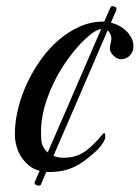

<svg xmlns="http://www.w3.org/2000/svg" viewBox="-20 -546 449 617"><path d="M90.8 41.5Q91.8 38.6 96.2 28.6Q100.6 18.6 107.4 2.9Q88.4 -2 73.7 -13.7Q59.1 -25.4 48.8 -41Q38.6 -56.6 33.2 -75.7Q27.8 -94.7 27.8 -114.7Q27.8 -154.3 38.1 -196.5Q48.3 -238.8 67.1 -278.8Q85.9 -318.8 111.8 -355Q137.7 -391.1 169.2 -418Q200.7 -444.8 236.6 -460.7Q272.5 -476.6 311 -476.6H314.9Q320.8 -490.2 325.4 -500.5Q330.1 -510.7 331.5 -514.6Q333 -517.6 335.2 -522Q337.4 -526.4 341.3 -526.4Q342.8 -526.4 345.9 -525.4Q349.1 -524.4 351.6 -523.4Q352.5 -522.9 353.5 -521.2Q354.5 -519.5 354.5 -517.1Q354.5 -515.6 354 -514.4Q353.5 -513.2 353 -511.7Q349.1 -502 344.7 -492.4Q340.3 -482.9 336.4 -473.1Q358.9 -467.8 377.4 -453.6Q396 -439.5 404.8 -418.9Q407.2 -413.6 408 -407.2Q408.7 -400.9 408.7 -395.5Q408.7 -379.4 397 -367.4Q385.3 -355.5 368.2 -355.5Q362.8 -355.5 356.7 -358.6Q350.6 -361.8 345.2 -366.7Q339.8 -371.6 336.4 -377.7Q333 -383.8 333 -389.6Q333 -397.9 335.4 -406.2Q337.9 -414.6 337.9 -423.3Q337.9 -430.7 334.5 -436.5Q333 -439 331.1 -442.4Q329.1 -445.8 325.7 -448.2Q282.2 -346.7 239 -246.6Q195.8 -146.5 151.9 -45.4Q159.7 -42 167.5 -40.5Q175.3 -39.1 182.6 -39.1Q202.1 -39.1 217.3 -43Q232.4 -46.9 245.4 -54.4Q258.3 -62 270.5 -73Q282.7 -84 295.9 -98.6Q300.3 -104 304.7 -109.1Q309.1 -114.3 313.5 -118.2Q317.4 -118.2 317.9 -113.5Q318.4 -108.9 318.4 -105.5Q318.4 -103 316.7 -98.4Q314.9 -93.8 311.3 -87.6Q307.6 -81.5 302.2 -74.7Q296.9 -67.9 290 -61.5Q271 -44.4 254.4 -31.7Q237.8 -19 220.2 -10.5Q202.6 -2 182.6 2.4Q162.6 6.8 136.2 6.8Q131.3 6.8 128.9 6.3Q124.5 17.1 119.9 27.3Q115.2 37.6 110.8 48.3Q107.4 50.8 105 50.8Q100.6 50.8 95.9 48.3Q91.3 45.9 90.8 41.5ZM242.7 -409.7Q217.3 -383.3 193.6 -349.6Q169.9 -315.9 151.9 -278.3Q133.8 -240.7 122.8 -201.2Q111.8 -161.6 111.8 -123.5Q111.8 -107.9 113 -93.8Q114.3 -79.6 122.6 -68.4Q125 -64.5 127.7 -61.5Q130.4 -58.6 133.3 -56.2Q146 -85.4 160.9 -119.4Q175.8 -153.3 191.4 -189.5Q207 -225.6 222.9 -262.5Q238.8 -299.3 253.7 -333.7Q268.6 -368.2 281.7 -398.7Q294.9 -429.2 305.2 -453.1Q296.9 -451.7 288.3 -447Q279.8 -442.4 271.7 -436Q263.7 -429.7 256.1 -422.6Q248.5 -415.5 242.7 -409.7Z"/></svg>

Font: IM FELL French Canon
Style: Italic
Weight: 400
Italic angle: -17°
Designer: Igino Marini
Foundry: Igino Marini
Version: 3.00